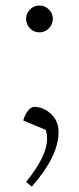

<svg xmlns="http://www.w3.org/2000/svg" viewBox="-20 -482 289 701"><path d="M64.9 -42Q69.8 -61 81.3 -76.4Q92.8 -91.8 105 -91.8Q138.7 -91.8 166.3 -65.9Q193.8 -40 193.8 0Q193.8 88.4 96.2 199.2L75.2 182.1Q151.9 87.9 151.9 24.9Q151.9 7.3 147 -7.8ZM89.6 -378.4Q75.2 -393.1 75.2 -413.1Q75.2 -433.1 89.6 -447.5Q104 -461.9 124 -461.9Q144 -461.9 158.4 -447.5Q172.9 -433.1 172.9 -413.1Q172.9 -393.1 158.4 -378.4Q144 -363.8 124 -363.8Q104 -363.8 89.6 -378.4Z"/></svg>

Font: Dihjauti S
Style: Bold
Weight: 700
Designer: T. Christopher White
Version: Version 3.0.0